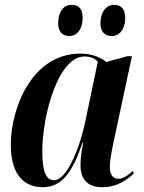

<svg xmlns="http://www.w3.org/2000/svg" viewBox="-20 -769 599 799"><path d="M446 -619C473 -619 501 -642 501 -696C501 -733 482 -749 455 -749C420 -749 398 -716 398 -673C398 -636 417 -619 446 -619ZM269 -619C296 -619 324 -642 324 -697C324 -733 306 -749 278 -749C242 -749 222 -716 222 -673C222 -636 240 -619 269 -619ZM158 10C233 10 280 -45 323 -175H326C320 -142 315 -115 315 -82C315 -19 348 10 405 10C469 10 508 -21 537 -47L532 -57C512 -39 493 -25 472 -25C450 -25 437 -42 437 -75C437 -106 449 -161 455 -189L529 -535H510L422 -511C400 -529 364 -546 315 -546C111 -546 25 -316 25 -167C25 -59 67 10 158 10ZM205 -19C174 -19 156 -50 156 -139C156 -289 222 -534 332 -534C353 -534 373 -528 387 -512L335 -264C309 -141 255 -19 205 -19Z"/></svg>

Font: Noto Serif Display Condensed
Style: Bold Italic
Weight: 700
Width: 3
Italic angle: -12°
Designer: Monotype Design Team
Foundry: Monotype Imaging Inc.
Version: Version 2.009